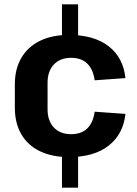

<svg xmlns="http://www.w3.org/2000/svg" viewBox="-20 -810 630 880"><path d="M338 -790V-632H264V-790ZM338 -108V50H264V-108ZM296 -90Q219 -90 163 -117Q107 -144 77.5 -195Q48 -246 48 -317V-423Q48 -494 78 -545Q108 -596 163.5 -623Q219 -650 296 -650Q411 -650 478 -598Q545 -546 555 -452L414 -442Q407 -492 380 -518.5Q353 -545 306 -545Q256 -545 227 -514.5Q198 -484 198 -431V-309Q198 -256 227 -225.5Q256 -195 306 -195Q353 -195 380 -221.5Q407 -248 414 -298L555 -288Q545 -195 478 -142.5Q411 -90 296 -90Z"/></svg>

Font: Pathway Extreme SemiCondensed
Style: Bold
Weight: 700
Width: 4
Version: Version 1.001;gftools[0.9.26]